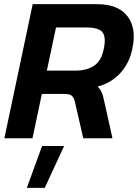

<svg xmlns="http://www.w3.org/2000/svg" viewBox="-20 -664 662 922"><path d="M1 0 137 -644H446Q548 -644 592.5 -585.5Q637 -527 615 -428Q602 -363 559.5 -315Q517 -267 449 -248Q462 -235 468.5 -220Q475 -205 480 -180L520 0H380L340 -173Q335 -195 325 -204Q315 -213 287 -213H181L136 0ZM205 -325H344Q397 -325 432 -348.5Q467 -372 478 -428Q490 -482 473.5 -507Q457 -532 396 -532H249ZM109 238 182 37H288L195 238Z"/></svg>

Font: Kanit Medium
Style: Italic
Weight: 500
Italic angle: -12°
Designer: Katatrad Team
Foundry: CadsonDemak
Version: Version 2.000; ttfautohint (v1.8.3)